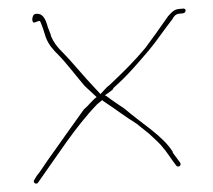

<svg xmlns="http://www.w3.org/2000/svg" viewBox="-20 -563 497 449"><path d="M59 -510C61 -510 67 -513 71 -514H73L74 -513C79 -502 83 -489 87 -476C94 -458 103 -448 118 -433C134 -417 160 -383 178 -362L206 -336C194 -327 188 -317 176 -307C150 -271 115 -221 90 -186C79 -170 73 -160 66 -152L60 -142C56 -136 65 -130 69 -136L76 -146C114 -199 156 -266 207 -319L219 -329L221 -327C250 -308 273 -290 299 -274L329 -250C338 -241 347 -234 356 -224C372 -206 380 -191 392 -176C396 -170 406 -176 401 -183C395 -191 392 -195 384 -206V-208C360 -246 314 -272 271 -309C259 -317 241 -329 228 -339L225 -340C229 -343 245 -353 245 -356V-357C280 -388 302 -415 327 -444C345 -465 364 -494 383 -518C385 -522 390 -531 400 -531C410 -532 414 -532 414 -540C414 -541 411 -543 410 -543L398 -542C390 -541 384 -538 373 -525C357 -502 338 -475 320 -451C295 -421 270 -396 236 -364C233 -362 229 -358 228 -357L215 -343L202 -357C176 -384 148 -419 126 -441C113 -454 106 -463 99 -479V-481L92 -499C86 -521 79 -534 61 -530C57 -529 52 -514 59 -510ZM60 -530H61ZM176 -304V-305ZM400 -531Z"/></svg>

Font: Stray Cat
Style: HlExt
Weight: 100
Version: Version 1.0